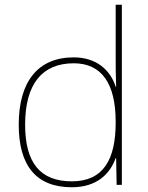

<svg xmlns="http://www.w3.org/2000/svg" viewBox="-20 -780 623 810"><path d="M283 10C388 10 444 -46 468 -113H470L472 0H494V-760H468V-543C468 -501 468 -459 470 -414H468C446 -484 387 -538 291 -538C141 -538 59 -437 59 -254C59 -83 131 10 283 10ZM283 -15C149 -15 86 -94 86 -254C86 -427 159 -513 291 -513C410 -513 468 -426 468 -266V-263C468 -107 416 -15 283 -15Z"/></svg>

Font: Noto Sans Arabic UI Th
Style: Regular
Weight: 100
Designer: Monotype Design Team, Nadine Chahine and Nizar Qandah
Foundry: Monotype Imaging Inc.
Version: Version 2.010